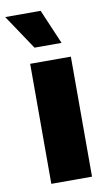

<svg xmlns="http://www.w3.org/2000/svg" viewBox="-109 -815 487 860"><g transform="rotate(-10 135.0 -385.5)"><path d="M52.7 0H237.8V-545.9H52.7ZM84.5 -613.8H207.5L140.1 -771.5H-21Z"/></g></svg>

Font: Raveo ExtraBold
Style: Regular
Weight: 800
Designer: Jakub Foglar, Rasmus Andersson (Inter)
Foundry: Jakubfoglar.com
Version: Version 1.100;Glyphs 3.2.3 (3260)